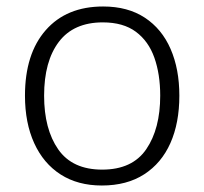

<svg xmlns="http://www.w3.org/2000/svg" viewBox="-20 -562 630 592"><path d="M533 -267Q533 -183 505.5 -121Q478 -59 424.5 -24.5Q371 10 294 10Q220 10 167 -24Q114 -58 85.5 -120.5Q57 -183 57 -267Q57 -396 121 -469Q185 -542 298 -542Q374 -542 426.5 -507.5Q479 -473 506 -411Q533 -349 533 -267ZM116 -267Q116 -164 159.5 -101.5Q203 -39 295 -39Q388 -39 431 -102Q474 -165 474 -267Q474 -333 456 -384Q438 -435 399 -464Q360 -493 297 -493Q207 -493 161.5 -433Q116 -373 116 -267Z"/></svg>

Font: Noto Sans Lao Light
Style: Regular
Weight: 300
Designer: Monotype Design Team
Foundry: Monotype Imaging Inc.
Version: Version 2.003; ttfautohint (v1.8.4.7-5d5b)